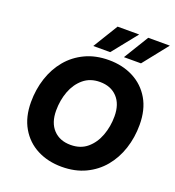

<svg xmlns="http://www.w3.org/2000/svg" viewBox="-163 -1056 1091 1195"><g transform="rotate(20 382.5 -458.5)"><path d="M512 -763 613 -928H756L625 -763ZM309 -763 410 -928H553L421 -763ZM380 11Q289 11 217.5 -26Q146 -63 105 -133.5Q64 -204 64 -303Q64 -387 88.5 -461.5Q113 -536 160 -592.5Q207 -649 275.5 -681.5Q344 -714 432 -714Q523 -714 594.5 -677Q666 -640 707 -570Q748 -500 748 -400Q748 -316 723.5 -241.5Q699 -167 652 -110.5Q605 -54 536.5 -21.5Q468 11 380 11ZM386 -136Q452 -136 495.5 -173Q539 -210 561 -269.5Q583 -329 583 -396Q583 -477 540.5 -522Q498 -567 426 -567Q361 -567 317 -530Q273 -493 251 -434Q229 -375 229 -307Q229 -226 271.5 -181Q314 -136 386 -136Z"/></g></svg>

Font: Prodigy Sans
Style: Bold Italic
Weight: 700
Italic angle: -13°
Designer: Wei Huang
Foundry: Wei Huang
Version: Version 1.003; ttfautohint (v1.8.3)